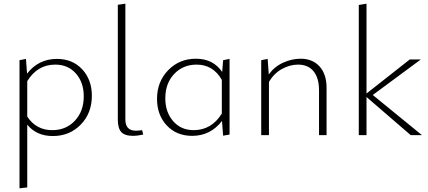

<svg xmlns="http://www.w3.org/2000/svg" viewBox="-20 -734 2326 1043"><path d="M289 -414Q374 -414 426.5 -357.5Q479 -301 479 -214Q479 -119 418.5 -57Q358 5 267 5Q178 5 128 -57V284L86 289V-407L121 -414L127 -334Q189 -414 289 -414ZM264 -27Q339 -27 387 -78.5Q435 -130 435 -211Q435 -286 392.5 -334.5Q350 -383 280 -383Q183 -383 128 -293V-101Q176 -27 264 -27Z M704 4Q657 4 638.5 -17Q620 -38 620 -84V-708L661 -714V-85Q661 -24 718 -24Q732 -24 752 -27L758 -3Q725 4 704 4Z M1192 -407 1227 -414V-3L1192 3L1186 -77Q1123 4 1024 4Q939 4 886 -52.5Q833 -109 833 -197Q833 -290 893.5 -352.5Q954 -415 1044 -415Q1138 -415 1187 -343ZM1032 -27Q1129 -27 1185 -117V-300Q1138 -383 1048 -383Q974 -383 926 -332Q878 -281 878 -200Q878 -125 920.5 -76Q963 -27 1032 -27Z M1613 -415Q1678 -415 1716 -373Q1754 -331 1754 -257V0H1713V-244Q1713 -310 1683.5 -346.5Q1654 -383 1599 -383Q1555 -383 1512 -359.5Q1469 -336 1441 -289V0H1399V-407L1434 -414L1440 -330Q1472 -373 1519 -394Q1566 -415 1613 -415Z M2272 0H2211L1971 -207V0H1929V-707L1971 -714V-226L2206 -411H2266L2005 -218Z"/></svg>

Font: EauTestInfant Light
Style: Regular
Weight: 300
Designer: Christian Thalmann (Catharsis Fonts)
Version: Version 0.001;PS 000.001;hotconv 1.0.88;makeotf.lib2.5.64775